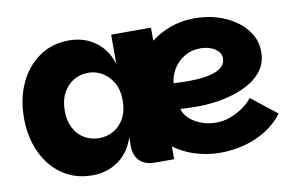

<svg xmlns="http://www.w3.org/2000/svg" viewBox="-64 -680 1237 802"><g transform="rotate(-10 554.0 -279.0)"><path d="M269 7Q196 7 141.5 -30.5Q87 -68 57.5 -133Q28 -198 28 -278Q28 -359 57.5 -423.5Q87 -488 141.5 -526.5Q196 -565 269 -565Q333 -565 380.5 -530.5Q428 -496 447 -434V-558H616V0H533Q493 0 470 -22.5Q447 -45 447 -85V-123Q428 -62 380.5 -27.5Q333 7 269 7ZM324 -141Q357 -141 385 -157Q413 -173 430 -204Q447 -235 447 -279Q447 -323 430 -353.5Q413 -384 385 -401Q357 -418 324 -418Q290 -418 262 -401Q234 -384 217.5 -353Q201 -322 201 -278Q201 -235 217.5 -204Q234 -173 262 -157Q290 -141 324 -141ZM813 7Q752 7 697 -12Q642 -31 599.5 -67.5Q557 -104 532.5 -156Q508 -208 508 -275Q508 -339 531 -392Q554 -445 595 -484Q636 -523 689 -544Q742 -565 802 -565Q851 -565 895.5 -552Q940 -539 975.5 -514Q1011 -489 1031.5 -455Q1052 -421 1052 -379Q1052 -337 1032 -306.5Q1012 -276 978 -255Q944 -234 902.5 -221.5Q861 -209 818 -204Q775 -199 738 -200Q727 -200 716 -200.5Q705 -201 695.5 -201.5Q686 -202 678 -202Q684 -179 704 -160.5Q724 -142 753.5 -131Q783 -120 816 -120Q848 -120 877 -131Q906 -142 930.5 -159Q955 -176 971 -197L1079 -112Q1049 -72 1006 -45.5Q963 -19 914 -6Q865 7 813 7ZM733 -311Q761 -311 788.5 -314Q816 -317 839 -324.5Q862 -332 876 -345.5Q890 -359 890 -380Q890 -397 878 -410Q866 -423 846.5 -430Q827 -437 804 -437Q764 -437 734 -418Q704 -399 687.5 -370.5Q671 -342 669 -313Q683 -312 699 -311.5Q715 -311 733 -311Z"/></g></svg>

Font: Parkinsans
Style: Bold
Weight: 700
Designer: Red Stone, Indian Type Foundry
Foundry: Indian Type Foundry
Version: Version 1.000